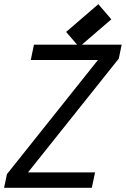

<svg xmlns="http://www.w3.org/2000/svg" viewBox="-21 -897 602 917"><path d="M356.9 -672.4 294.9 -744.6 448.7 -877 510.7 -804.7ZM126 -610.4 141.1 -683.6H560.1L546.4 -617.2L112.8 -73.7H433.1L417.5 0H-1.5L12.2 -65.4L446.8 -610.4Z"/></svg>

Font: Anka/Coder Condensed
Style: Italic
Weight: 400
Width: 4
Italic angle: -12°
Monospace: yes
Version: Version 001.100